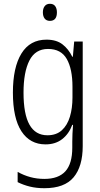

<svg xmlns="http://www.w3.org/2000/svg" viewBox="-20 -751 529 1012"><path d="M225 -542Q277 -542 309 -517.5Q341 -493 361 -452H364L371 -532H416V19Q416 126 368 183.5Q320 241 214 241Q172 241 137.5 232.5Q103 224 73 209V155Q105 173 140 182.5Q175 192 214 192Q288 192 324.5 152Q361 112 361 27V-4Q361 -24 362 -46Q363 -68 365 -93H361Q343 -45 307.5 -17.5Q272 10 220 10Q138 10 93 -59Q48 -128 48 -263Q48 -396 93 -469Q138 -542 225 -542ZM233 -493Q166 -493 135 -432Q104 -371 104 -263Q104 -149 135.5 -93.5Q167 -38 230 -38Q277 -38 306 -64.5Q335 -91 348.5 -136Q362 -181 362 -237V-294Q362 -387 332 -440Q302 -493 233 -493ZM243 -731Q262 -731 271 -718.5Q280 -706 280 -686Q280 -641 243 -641Q225 -641 215.5 -653Q206 -665 206 -686Q206 -706 215.5 -718.5Q225 -731 243 -731Z"/></svg>

Font: Noto Sans Georgian Condensed Light
Style: Regular
Weight: 300
Width: 3
Designer: Monotype Design Team, Akaki Razmadze
Foundry: Google LLC
Version: Version 2.005; ttfautohint (v1.8.4.7-5d5b)